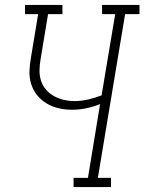

<svg xmlns="http://www.w3.org/2000/svg" viewBox="-20 -755 583 775"><path d="M277 0V-37H335L384 -335Q357 -324 328.5 -318Q300 -312 271 -312Q243 -312 217 -318Q191 -324 169 -337Q147 -350 130.5 -370Q114 -390 106 -415.5Q98 -441 99 -468.5Q100 -496 105 -523L134 -698H81V-735H232V-698H174L144 -517Q140 -495 139.5 -472.5Q139 -450 145.5 -429.5Q152 -409 166 -393Q180 -377 198 -367Q216 -357 237.5 -352Q259 -347 281 -347Q309 -347 336.5 -353.5Q364 -360 390 -370L445 -698H392V-735H543V-698H485L375 -37H428V0Z"/></svg>

Font: Iosevka Slab XLtObl
Style: Regular
Weight: 200
Italic angle: -9°
Monospace: yes
Designer: Belleve Invis
Foundry: Belleve Invis
Version: Version 11.1.1; ttfautohint (v1.8.3)